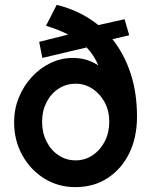

<svg xmlns="http://www.w3.org/2000/svg" viewBox="-20 -762 621 789"><path d="M290 7Q219 7 162 -28.5Q105 -64 71.5 -124.5Q38 -185 38 -260Q38 -314 57.5 -361.5Q77 -409 110.5 -445.5Q144 -482 187.5 -503Q231 -524 279 -524Q338 -524 384 -493Q367 -535 336 -567L154 -524L141 -590L260 -620Q222 -640 169 -656L213 -742Q311 -718 384 -659L492 -683L511 -617L442 -601Q490 -541 516.5 -461Q543 -381 543 -283Q543 -197 511 -132Q479 -67 422 -30Q365 7 290 7ZM291 -103Q329 -103 360.5 -124Q392 -145 410.5 -181Q429 -217 429 -262Q429 -306 410.5 -341Q392 -376 360.5 -397Q329 -418 291 -418Q252 -418 220.5 -397.5Q189 -377 171 -341.5Q153 -306 153 -262Q153 -217 171 -181Q189 -145 220.5 -124Q252 -103 291 -103Z"/></svg>

Font: Readex Pro Medium
Style: Regular
Weight: 500
Designer: Bonnie Shaver-Troup, Thomas Jockin
Foundry: Lexend
Version: Version 1.204; ttfautohint (v1.8.4.7-5d5b)